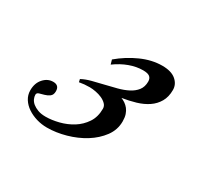

<svg xmlns="http://www.w3.org/2000/svg" viewBox="-75 -400 550 512"><g transform="rotate(30 200.0 -144.5)"><path d="M216.8 -114.3Q216.8 -122.6 210.7 -128.7Q204.6 -134.8 195.8 -138.7Q187 -142.6 176.8 -144.5Q166.5 -146.5 158.2 -146.5Q149.9 -146.5 141.6 -145.8Q133.3 -145 126 -143.6L124 -152.3Q136.7 -159.2 153.6 -163.6Q170.4 -168 188.2 -172.1Q206.1 -176.3 223.6 -180.9Q241.2 -185.5 254.9 -192.6Q268.6 -199.7 276.9 -210.4Q285.2 -221.2 285.2 -237.3Q285.2 -247.1 279.1 -252Q272.9 -256.8 258.8 -256.8Q238.3 -256.8 217 -249Q195.8 -241.2 175.8 -226.6L171.9 -240.2Q199.7 -263.7 232.4 -278.3Q265.1 -293 296.9 -293Q324.7 -293 339.1 -280.8Q353.5 -268.6 353.5 -251Q353.5 -229.5 344.7 -214.4Q335.9 -199.2 321 -189.2Q306.2 -179.2 286.4 -173.3Q266.6 -167.5 245.1 -164.1Q251.5 -161.6 257.6 -157.5Q263.7 -153.3 268.6 -147.2Q273.4 -141.1 276.4 -132.3Q279.3 -123.5 279.3 -111.3Q279.3 -85.4 263.7 -64.2Q248 -43 223.6 -27.8Q199.2 -12.7 169.7 -4.4Q140.1 3.9 112.3 3.9Q95.7 3.9 80.1 -0.7Q64.5 -5.4 52 -13.7Q39.6 -22 32 -33.9Q24.4 -45.9 24.4 -60.5Q24.4 -82.5 36.9 -96.4Q49.3 -110.4 66.4 -110.4Q85 -110.4 85 -91.8Q85 -80.6 78.1 -75.7Q71.3 -70.8 63.2 -68.6Q55.2 -66.4 48.6 -64.5Q42 -62.5 42 -56.6Q42 -50.8 44.9 -44.2Q47.9 -37.6 54.4 -32.2Q61 -26.9 70.8 -23.2Q80.6 -19.5 94.7 -19.5Q113.3 -19.5 134.8 -24.9Q156.2 -30.3 174.6 -41.7Q192.9 -53.2 204.8 -71Q216.8 -88.9 216.8 -114.3Z"/></g></svg>

Font: Meie Script
Style: Regular
Weight: 400
Version: Version 1.001